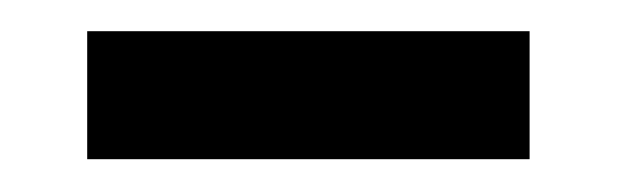

<svg xmlns="http://www.w3.org/2000/svg" viewBox="-20 -654 386 120"><path d="M34.5 -634.5H311V-554.5H34.5Z"/></svg>

Font: HK Grotesk ExtraBold
Style: Regular
Weight: 800
Designer: Alfredo Marco Pradil
Foundry: Hanken Design Co.
Version: Version 3.001